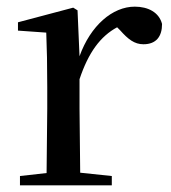

<svg xmlns="http://www.w3.org/2000/svg" viewBox="-20 -557 513 577"><path d="M219 -319C246 -400 282 -448 332 -475L341 -466C365 -439 384 -424 411 -424C450 -424 467 -448 467 -485C458 -520 425 -537 385 -537C318 -537 252 -480 219 -388L213 -526L200 -534L34 -490V-465L119 -459C121 -410 122 -363 122 -295V-230L120 -37L40 -28V0H316V-28L221 -38L219 -230Z"/></svg>

Font: Source Han Serif SC Medium
Style: Regular
Weight: 500
Designer: Ryoko NISHIZUKA 西塚涼子 (kana & ideographs); Frank Grießhammer (Latin, Greek & Cyrillic); Wenlong ZHANG 张文龙 (bopomofo); San
Foundry: Adobe
Version: Version 2.003;hotconv 1.1.1;makeotfexe 2.6.0